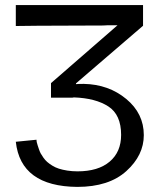

<svg xmlns="http://www.w3.org/2000/svg" viewBox="-20 -715 613 753"><path d="M42 -159 123 -167 124 -158Q126 -150 127.5 -145.5Q129 -141 132.5 -130.5Q136 -120 139.5 -113.5Q143 -107 150 -97Q157 -87 165 -80Q173 -73 185 -65.5Q197 -58 211 -53.5Q225 -49 244 -46Q263 -43 284 -43Q365 -43 410 -81Q455 -119 455 -186Q455 -265 405 -297.5Q355 -330 270 -333Q269 -333 267 -332.5Q265 -332 264 -332H180V-389L441 -616H403Q400 -616 394 -615.5Q388 -615 385 -615L128 -614Q113 -614 84.5 -613.5Q56 -613 42 -613V-695H541V-614L278 -388V-385Q284 -386 309 -386Q406 -384 475 -327Q544 -270 544 -185Q544 -106 475.5 -44Q407 18 283 18Q61 16 42 -159Z"/></svg>

Font: Coval
Style: Light
Weight: 300
Foundry: Context Ltd
Version: Version 001.000